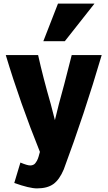

<svg xmlns="http://www.w3.org/2000/svg" viewBox="-20 -846 596 1063"><path d="M543 -541Q447 -214 333 92Q309 149 275.5 173Q242 197 185 197Q143 197 59 167L93 54Q131 70 147 70Q154 70 160 68Q166 66 170 63Q174 60 178 54Q182 48 184.5 44Q187 40 190 32Q193 24 194 20Q195 16 197.5 7Q200 -2 201 -5Q91 -278 12 -541H191Q218 -419 261 -270Q284 -182 284 -181Q285 -182 306 -270Q330 -354 377 -541ZM339 -618H220L301 -826H503Z"/></svg>

Font: Repo
Style: ExtraBold
Weight: 800
Designer: Stefan Peev
Foundry: Context Ltd
Version: Version 001.000